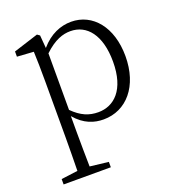

<svg xmlns="http://www.w3.org/2000/svg" viewBox="-141 -634 910 1005"><g transform="rotate(-20 313.5 -131.5)"><path d="M201 -410C260 -466 307 -480 348 -480C439 -480 504 -403 504 -254C504 -96 429 -31 342 -31C291 -31 248 -48 201 -95ZM192 -513 178 -523 40 -479V-450L132 -444C134 -396 135 -346 135 -279V34C135 92 134 161 133 220L41 232V262H304V232L201 220C200 160 199 90 199 32V-61C249 -2 304 14 355 14C483 14 575 -92 575 -259C575 -421 488 -525 368 -525C310 -525 249 -501 198 -441Z"/></g></svg>

Font: Noto Serif CJK JP Light
Style: Regular
Weight: 300
Designer: Ryoko NISHIZUKA 西塚涼子 (kana & ideographs); Frank Grießhammer (Latin, Greek & Cyrillic); Wenlong ZHANG 张文龙 (bopomofo); San
Foundry: Adobe Systems Incorporated
Version: Version 1.001;PS 1.001;hotconv 16.6.54;makeotf.lib2.5.65590